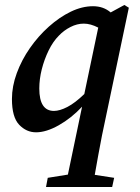

<svg xmlns="http://www.w3.org/2000/svg" viewBox="-20 -518 561 772"><path d="M138 -162Q138 -72 197 -72Q220 -72 251 -88Q282 -104 319 -140L375 -407Q344 -423 317 -423Q290 -423 263.5 -409.5Q237 -396 217 -375Q193 -351 175.5 -315Q158 -279 148 -239.5Q138 -200 138 -162ZM125 14Q86 14 57 -16.5Q28 -47 28 -120Q28 -171 47.5 -224Q67 -277 100.5 -325Q134 -373 176.5 -411Q219 -449 264.5 -471Q310 -493 354 -493Q396 -493 425 -468L480 -498L498 -487L390 27Q382 67 375 106.5Q368 146 361 185L439 197L431 234H165L172 197L253 184L310 -89Q267 -43 216.5 -14.5Q166 14 125 14Z"/></svg>

Font: Source Serif 4 Semibold
Style: Italic
Weight: 600
Italic angle: -12°
Designer: Frank Grießhammer
Foundry: Adobe
Version: Version 4.005;hotconv 1.1.0;makeotfexe 2.6.0